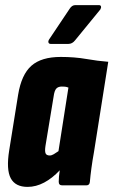

<svg xmlns="http://www.w3.org/2000/svg" viewBox="-20 -726 444 752"><path d="M88 6Q40 6 22 -28Q4 -62 16 -137L51 -355Q64 -434 103 -468.5Q142 -503 218 -503Q272 -503 318 -495Q364 -487 404 -484L348 -130Q342 -97 338 -67Q334 -37 332 -14Q331 0 318 0H224Q210 0 210 -14Q210 -23 211 -35Q212 -47 214 -59Q185 -28 153 -11Q121 6 88 6ZM175 -117Q182 -117 190.5 -122Q199 -127 209 -134L248 -383Q240 -386 234.5 -386.5Q229 -387 222 -387Q208 -387 200.5 -379Q193 -371 190 -348L158 -154Q155 -134 158.5 -125.5Q162 -117 175 -117ZM179 -554Q172 -554 170 -559Q168 -564 172 -571L253 -692Q262 -706 275 -706H367Q374 -706 375.5 -701Q377 -696 373 -689L274 -568Q263 -554 248 -554Z"/></svg>

Font: Sofia Sans Extra Condensed Black
Style: Italic
Weight: 900
Italic angle: -9°
Version: Version 4.100